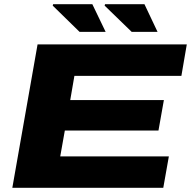

<svg xmlns="http://www.w3.org/2000/svg" viewBox="-20 -901 916 921"><path d="M361.8 -748 232.9 -874 234.9 -880.9H422.9L486.8 -748ZM611.8 -748 481.9 -874 483.9 -880.9H672.9L735.8 -748ZM39.1 0 160.2 -688H876L850.1 -537.1H336.9L316.9 -420.9H766.1L740.2 -274.9H291L269 -150.9H790L763.2 0Z"/></svg>

Font: Archivo Expanded ExtraBold
Style: Italic
Weight: 800
Width: 7
Italic angle: -10°
Designer: Hector Gatti
Foundry: Omnibus-Type
Version: Version 2.001